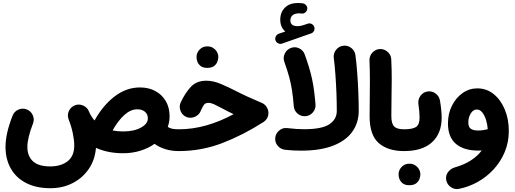

<svg xmlns="http://www.w3.org/2000/svg" viewBox="-20 -977 3509 1308"><path d="M17.6 23.9Q17.6 -22 29.3 -74Q41 -126 65.9 -189.5Q77.1 -218.3 106 -230.5Q134.8 -242.7 162.6 -231.4Q190.9 -220.2 203.4 -191.9Q215.8 -163.6 204.6 -135.3Q166.5 -36.6 166.5 23.9Q166.5 86.4 204.3 121.6Q242.2 156.7 322.3 156.7Q395 156.7 440.4 121.6Q485.8 86.4 485.8 13.7Q485.8 -20.5 476.1 -68.6Q466.3 -116.7 447.8 -162.6Q444.8 -170.4 443.4 -178.7Q439.5 -203.1 451.9 -225.8Q464.4 -248.5 488.3 -258.8Q516.1 -270.5 544.9 -258.8Q573.7 -247.1 585.4 -218.8Q600.1 -183.1 624 -156.2Q682.1 -260.3 761.7 -320.8Q841.3 -381.3 933.6 -381.3Q992.2 -381.3 1037.6 -357.2Q1083 -333 1109.1 -288.8Q1135.3 -244.6 1135.3 -184.6Q1135.3 -147.5 1123 -112.8Q1132.8 -105 1150.1 -100.6Q1167.5 -96.2 1196.8 -96.2H1197.3Q1228 -96.2 1249.5 -74.5Q1271 -52.7 1271 -22Q1271 8.3 1249.5 30.3Q1228 52.2 1197.3 52.2H1196.8Q1148.4 52.2 1106.4 39.1Q1064.5 25.9 1032.7 2.9Q991.2 32.7 936.3 49.8Q881.3 66.9 818.4 66.9Q715.3 66.9 633.8 30.3Q627 112.3 584.7 174.1Q542.5 235.8 474.6 270.5Q406.7 305.2 324.2 305.2Q226.6 305.2 158 269.8Q89.4 234.4 53.5 170.9Q17.6 107.4 17.6 23.9ZM915.5 -232.4Q870.1 -232.4 827.4 -194.1Q784.7 -155.8 747.1 -88.4Q780.3 -81.5 818.4 -81.5Q893.1 -81.5 940.2 -107.7Q987.3 -133.8 987.3 -169.4Q987.3 -199.2 967.3 -215.8Q947.3 -232.4 915.5 -232.4Z M1385.3 -427.2Q1433.1 -427.2 1485.6 -404.8Q1538.1 -382.3 1589.4 -356Q1623 -338.4 1666.5 -318.6Q1710 -298.8 1763.7 -275.9Q1783.2 -268.1 1795.9 -248.8Q1808.6 -229.5 1808.6 -208Q1808.6 -167.5 1773.9 -145Q1635.7 -56.6 1494.1 -2.2Q1352.5 52.2 1197.3 52.2Q1166.5 52.2 1144.5 30Q1122.6 7.8 1122.6 -22Q1122.6 -51.8 1144.5 -74Q1166.5 -96.2 1197.3 -96.2Q1292 -96.2 1385.3 -122.6Q1478.5 -148.9 1571.3 -199.2Q1550.3 -209.5 1530.5 -219.2Q1510.7 -229 1491.7 -239.7Q1461.9 -255.9 1439.5 -266.1Q1417 -276.4 1399.9 -276.4Q1379.9 -276.4 1369.6 -263.2Q1359.4 -250 1345.2 -216.8Q1338.9 -201.2 1321.3 -189Q1303.7 -176.8 1281.5 -174.8Q1259.3 -172.9 1237.8 -186.5Q1217.3 -199.7 1208.3 -226.3Q1199.2 -252.9 1211.4 -280.3Q1241.7 -344.2 1280.5 -385.7Q1319.3 -427.2 1385.3 -427.2ZM1318.8 -588.9Q1318.8 -616.7 1339.4 -638.9Q1359.9 -661.1 1391.6 -661.1Q1414.6 -661.1 1430.4 -651.4Q1446.3 -641.6 1455.6 -627.4Q1467.3 -607.9 1467.3 -588.9Q1467.3 -574.2 1460.9 -556.9Q1454.6 -539.6 1438.2 -527.1Q1421.9 -514.6 1392.6 -514.6Q1362.3 -514.6 1346.7 -527.3Q1331.1 -540 1324.7 -556.6Q1318.8 -572.8 1318.8 -588.9Z M1856.9 -702.1Q1852.1 -714.8 1858.6 -728.5Q1865.2 -742.2 1878.9 -747.1L1923.8 -762.2Q1889.2 -791.5 1889.2 -843.3Q1889.2 -892.6 1920.7 -924.6Q1952.1 -956.5 2009.8 -956.5Q2027.8 -956.5 2042.5 -954.1Q2056.6 -952.1 2065.7 -940.9Q2074.7 -929.7 2073.2 -916Q2071.8 -902.3 2060.5 -892.6Q2049.3 -882.8 2035.2 -884.8Q2029.3 -886.2 2019.5 -886.2Q1987.8 -886.2 1972.9 -872.8Q1958 -859.4 1958 -838.4Q1958 -798.8 2006.8 -798.8Q2019.5 -798.8 2033.2 -802Q2046.9 -805.2 2077.1 -815.9Q2091.3 -820.8 2104.7 -813Q2118.2 -805.2 2121.6 -790.5Q2125 -777.3 2118.4 -765.4Q2111.8 -753.4 2099.6 -749.5L1901.9 -680.2Q1888.2 -675.3 1875 -681.9Q1861.8 -688.5 1856.9 -702.1ZM1855 -36.6Q1857.4 -67.4 1881.6 -87.6Q1905.8 -107.9 1935.5 -104.5Q1970.7 -100.6 1998 -98.6Q2025.4 -96.7 2052.2 -96.7Q2171.9 -96.7 2223.1 -130.1Q2274.4 -163.6 2274.4 -221.7Q2274.4 -277.8 2272 -342.5Q2269.5 -407.2 2264.9 -469.7Q2260.3 -532.2 2253.9 -582Q2250 -612.3 2269 -637Q2288.1 -661.6 2317.9 -665.5Q2348.1 -669.4 2372.8 -650.4Q2397.5 -631.3 2401.4 -601.1Q2408.7 -545.4 2413.6 -480Q2418.5 -414.6 2421.1 -347.9Q2423.8 -281.2 2423.8 -221.7Q2423.8 -142.1 2380.9 -80.8Q2337.9 -19.5 2250.7 14.9Q2163.6 49.3 2031.2 49.3Q2004.4 49.3 1979.2 48.1Q1954.1 46.9 1922.9 43.5Q1892.1 40 1872.3 16.8Q1852.5 -6.3 1855 -36.6ZM1917 -555.7Q1906.7 -584.5 1920.2 -612.3Q1933.6 -640.1 1961.9 -650.4Q1990.7 -661.1 2018.3 -647.7Q2045.9 -634.3 2056.2 -605.5Q2074.2 -555.7 2086.2 -515.4Q2098.1 -475.1 2106.2 -437.3Q2114.3 -399.4 2119.6 -358.4Q2125 -317.4 2129.4 -266.1Q2131.8 -235.4 2111.8 -211.7Q2091.8 -188 2061.5 -185.5Q2030.8 -183.1 2007.3 -202.9Q1983.9 -222.7 1981.4 -252.9Q1976.6 -314.5 1969.5 -360.6Q1962.4 -406.7 1950.2 -451.9Q1938 -497.1 1917 -555.7Z M2498 -184.1Q2498 -249 2499 -307.9Q2500 -366.7 2500 -428.7Q2500 -490.7 2497.1 -565.4Q2496.1 -596.2 2517.1 -618.9Q2538.1 -641.6 2568.4 -643.1Q2598.6 -644 2621.6 -623Q2644.5 -602.1 2645.5 -571.3Q2648.9 -498 2648.7 -435.3Q2648.4 -372.6 2647.2 -312.5Q2646 -252.4 2646 -186Q2646 -135.7 2664.8 -116Q2683.6 -96.2 2732.4 -96.2H2732.9Q2763.7 -96.2 2785.2 -74.5Q2806.6 -52.7 2806.6 -22Q2806.6 8.3 2785.2 30.3Q2763.7 52.2 2732.9 52.2H2732.4Q2623 52.2 2560.5 -2Q2498 -56.2 2498 -184.1Z M2658.7 -22Q2658.7 -52.7 2680.7 -74.5Q2702.6 -96.2 2732.9 -96.2Q2791.5 -96.2 2814.9 -112.5Q2838.4 -128.9 2838.4 -175.8Q2838.4 -212.4 2830.1 -270.5Q2826.7 -300.8 2845.2 -325.4Q2863.8 -350.1 2894 -354Q2924.3 -357.9 2948.5 -339.4Q2972.7 -320.8 2977.5 -290.5Q2988.8 -222.7 2988.8 -174.8Q2988.8 -67.9 2923.1 -7.8Q2857.4 52.2 2732.9 52.2Q2702.6 52.2 2680.7 30.3Q2658.7 8.3 2658.7 -22ZM2695.3 210.4Q2695.3 182.6 2715.8 160.4Q2736.3 138.2 2768.1 138.2Q2791 138.2 2806.9 147.9Q2822.8 157.7 2832 171.9Q2843.8 191.4 2843.8 210.4Q2843.8 225.1 2837.4 242.4Q2831.1 259.8 2814.7 272.2Q2798.3 284.7 2769 284.7Q2738.8 284.7 2723.1 272Q2707.5 259.3 2701.2 242.7Q2695.3 226.6 2695.3 210.4Z M3231.4 -375Q3294.9 -375 3343.3 -335.9Q3391.6 -296.9 3418.9 -231Q3446.3 -165 3446.3 -85Q3446.3 -8.8 3418.9 57.4Q3391.6 123.5 3344 175.5Q3296.4 227.5 3235.1 262Q3173.8 296.4 3106.4 309.6Q3076.7 315.4 3051 297.6Q3025.4 279.8 3020 250Q3014.2 219.7 3032.2 195.6Q3050.3 171.4 3079.1 163.1Q3142.1 145.5 3188 115.7Q3233.9 85.9 3261.7 47.9Q3249.5 48.8 3238.3 48.8Q3139.2 48.8 3085.4 2.7Q3031.7 -43.5 3031.7 -136.2Q3031.7 -202.6 3058.8 -256.8Q3085.9 -311 3131.3 -343Q3176.8 -375 3231.4 -375ZM3170.4 -142.6Q3170.4 -111.8 3187.3 -99.9Q3204.1 -87.9 3236.8 -87.9Q3255.4 -87.9 3272 -90.6Q3288.6 -93.3 3302.7 -96.7Q3300.8 -128.4 3291.3 -159.4Q3281.7 -190.4 3265.9 -210.7Q3250 -231 3228 -231Q3204.1 -231 3187.3 -204.6Q3170.4 -178.2 3170.4 -142.6Z"/></svg>

Font: Mikhak-FD ExtraBold
Style: Regular
Weight: 800
Designer: Amin Abedi
Version: Version 3.2